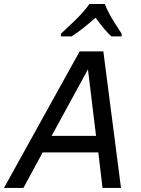

<svg xmlns="http://www.w3.org/2000/svg" viewBox="-67 -930 699 950"><path d="M531.7 0H440.4L419.4 -175.8H144L48.8 0H-47.4L327.1 -675.8H444.3ZM408.2 -257.8 368.2 -586.9 188.5 -257.8ZM534.7 -750H484.4Q456.5 -773.4 405.8 -842.3Q340.3 -784.2 287.6 -750H234.4V-763.2Q305.2 -828.1 334.2 -859.6Q363.3 -891.1 374.5 -910.2H451.7Q469.7 -861.8 514.2 -795.4L534.7 -763.2Z"/></svg>

Font: Cadman
Style: Italic
Weight: 400
Italic angle: -12°
Designer: Paul James MIller
Foundry: High-Logic / Made with FontCreator
Version: Version 2.114;March 28, 2021;FontCreator 13.0.0.2683 64-bit